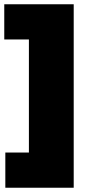

<svg xmlns="http://www.w3.org/2000/svg" viewBox="-33 -760 430 900"><path d="M-8 120V-45H102.5V-575H-13V-740H312.5V120Z"/></svg>

Font: Encode Sans SC Condensed Thin Black
Style: Regular
Weight: 900
Version: Version 3.002